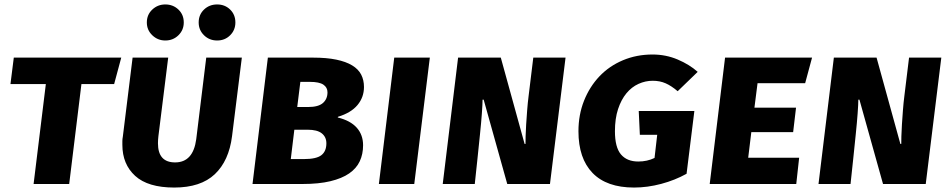

<svg xmlns="http://www.w3.org/2000/svg" viewBox="-20 -827 4280 863"><path d="M346 -449 291 0H131L186 -449H27L42 -568H525L493 -449Z M763 16Q645 16 587.5 -36.5Q530 -89 530 -176V-193Q530 -202 532 -212L576 -568H736L692 -215Q691 -206 690.5 -198.5Q690 -191 690 -183Q690 -97 767 -97Q848 -97 862 -201L907 -568H1067L1023 -215Q1009 -104 945.5 -44Q882 16 763 16ZM723 -645Q689 -645 664.5 -668.5Q640 -692 640 -726Q640 -761 664.5 -784Q689 -807 723 -807Q758 -807 782 -784Q806 -761 806 -726Q806 -692 782 -668.5Q758 -645 723 -645ZM956 -645Q921 -645 897 -668.5Q873 -692 873 -726Q873 -761 897 -784Q921 -807 956 -807Q991 -807 1014.5 -784Q1038 -761 1038 -726Q1038 -692 1014.5 -668.5Q991 -645 956 -645Z M1346 -112Q1402 -112 1424.5 -129.5Q1447 -147 1447 -183Q1447 -211 1426.5 -227.5Q1406 -244 1362 -244H1303L1287 -112ZM1365 -346Q1411 -346 1431.5 -364Q1452 -382 1452 -412Q1452 -434 1433.5 -446.5Q1415 -459 1373 -459H1330L1316 -346ZM1612 -174Q1612 -134 1597 -102Q1582 -70 1549.5 -47.5Q1517 -25 1465 -12.5Q1413 0 1340 0H1115L1184 -568H1387Q1448 -568 1491.5 -559Q1535 -550 1563 -533Q1591 -516 1603.5 -491.5Q1616 -467 1616 -436Q1616 -390 1587 -355Q1558 -320 1499 -302L1498 -299Q1555 -285 1583.5 -253Q1612 -221 1612 -174Z M1683 0 1752 -568H1912L1842 0Z M2342 -180Q2342 -191 2342.5 -214.5Q2343 -238 2345 -268Q2347 -298 2349.5 -331.5Q2352 -365 2356 -396L2377 -568H2522L2452 0H2260L2154 -379H2149Q2149 -360 2146 -318.5Q2143 -277 2137.5 -224Q2132 -171 2126 -112.5Q2120 -54 2114 0H1970L2039 -568H2231L2338 -180Z M2830 16Q2707 16 2643.5 -49.5Q2580 -115 2580 -237Q2580 -311 2605 -374Q2630 -437 2674 -483.5Q2718 -530 2779.5 -556Q2841 -582 2913 -582Q2973 -582 3026 -559.5Q3079 -537 3116 -504L3026 -417Q2998 -441 2972 -452.5Q2946 -464 2914 -464Q2881 -464 2850 -450Q2819 -436 2795.5 -407.5Q2772 -379 2758 -336.5Q2744 -294 2744 -237Q2744 -165 2771 -133Q2798 -101 2849 -101Q2889 -101 2922 -117L2934 -221H2856L2851 -328H3101L3066 -46Q3014 -17 2952 -0.5Q2890 16 2830 16Z M3385 -453 3371 -343H3558L3545 -233H3357L3343 -118H3572L3559 0H3170L3239 -568H3630L3599 -453Z M4031 -180Q4031 -191 4031.5 -214.5Q4032 -238 4034 -268Q4036 -298 4038.5 -331.5Q4041 -365 4045 -396L4066 -568H4211L4141 0H3949L3843 -379H3838Q3838 -360 3835 -318.5Q3832 -277 3826.5 -224Q3821 -171 3815 -112.5Q3809 -54 3803 0H3659L3728 -568H3920L4027 -180Z"/></svg>

Font: Qjlgwqiwhsfqbnnlvksmvfsycuq
Style: Regular
Weight: 700
Italic angle: -8°
Designer: Carrois Corporate & Edenspiekermann
Foundry: Carrois Corporate GbR & Edenspiekermann AG
Version: Version 2.001